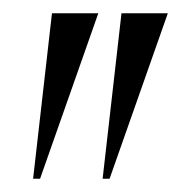

<svg xmlns="http://www.w3.org/2000/svg" viewBox="-20 -720 285 290"><path d="M40.5 -450 128.5 -700H58.5L30 -450ZM145.5 -450 233.5 -700H163.5L135 -450Z"/></svg>

Font: Picaflor 24 pt
Style: Regular
Weight: 400
Designer: Ariel Martín Pérez
Foundry: Tunera Type Foundry
Version: Version 1.000;hotconv 1.0.109;makeotfexe 2.5.65596